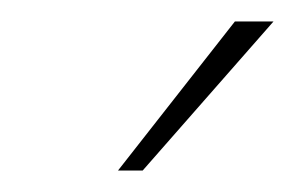

<svg xmlns="http://www.w3.org/2000/svg" viewBox="-20 -953 275 179"><path d="M90 -794 199 -933H235L113 -794Z"/></svg>

Font: Tomorrow Thin
Style: Italic
Weight: 250
Italic angle: -10°
Designer: Tony de Marco, Monica Rizzolli
Foundry: Just in Type
Version: Version 2.002